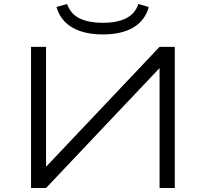

<svg xmlns="http://www.w3.org/2000/svg" viewBox="-20 -939 1028 959"><path d="M135 0V-705H210V-107H211L777 -705H853V0H777V-598H776L210 0ZM493 -767Q430 -767 382.5 -783Q335 -799 305 -829Q275 -859 262 -904L315 -919Q334 -867 380 -846Q426 -825 493 -825Q564 -825 609.5 -847.5Q655 -870 671 -919L723 -904Q705 -837 646.5 -802Q588 -767 493 -767Z"/></svg>

Font: Nunito Sans 7pt Expanded Light
Style: Regular
Weight: 300
Width: 7
Designer: Vernon Adams
Foundry: Vernon Adams
Version: Version 3.101;gftools[0.9.27]